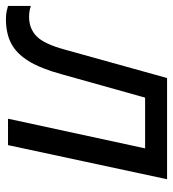

<svg xmlns="http://www.w3.org/2000/svg" viewBox="-29 -588 583 647"><g transform="rotate(90 262.5 -264.5)"><path d="M3 7Q-12 7 -23.5 4.5Q-35 2 -41 0V-77Q-24 -71 -4 -71Q35 -71 61 -96Q87 -121 106 -191L202 -536H543L428 0H339L439 -462H268L189 -180Q170 -110 144.5 -69Q119 -28 85 -10.5Q51 7 3 7Z"/></g></svg>

Font: Noto Sans
Style: Italic
Weight: 400
Italic angle: -12°
Designer: Monotype Design Team
Foundry: Monotype Imaging Inc.
Version: Version 2.013; ttfautohint (v1.8.4.7-5d5b)